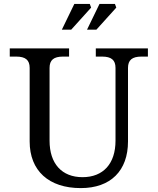

<svg xmlns="http://www.w3.org/2000/svg" viewBox="-20 -948 808 984"><path d="M394 16C547 16 636 -73 636 -223V-600C636 -640 657 -658 705 -658H738V-700H471V-658H503C551 -658 572 -640 572 -600V-227C572 -109 509 -40 403 -40C297 -40 234 -109 234 -227V-600C234 -640 255 -658 303 -658H334V-700H30V-658H63C111 -658 132 -640 132 -600V-223C132 -73 230 16 394 16ZM297 -796H345L447 -909L440 -928H361ZM426 -796H474L576 -909L569 -928H490Z"/></svg>

Font: LT Superior Serif Medium
Style: Regular
Weight: 500
Designer: Daniel Lyons
Foundry: LyonsType
Version: Version 2.120;FEAKit 1.0